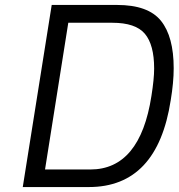

<svg xmlns="http://www.w3.org/2000/svg" viewBox="-20 -756 722 776"><path d="M189 -736H453Q579 -736 630.5 -672Q682 -608 682 -480Q682 -423 670 -351Q616 0 339 0H72ZM345 -71Q546 -71 592 -368Q603 -437 603 -479Q603 -575 565.5 -619.5Q528 -664 434 -664H256L162 -71Z"/></svg>

Font: Exo
Style: Italic
Weight: 400
Italic angle: -9°
Designer: Natanael Gama
Foundry: Natanael Gama
Version: Version 1.500; ttfautohint (v1.6)